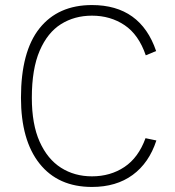

<svg xmlns="http://www.w3.org/2000/svg" viewBox="-20 -730 691 760"><path d="M556 -183 599 -174Q570 -85 505 -37.5Q440 10 344 10Q210 10 136.5 -82.5Q63 -175 63 -343Q63 -526 136.5 -618Q210 -710 344 -710Q536 -710 598 -528L557 -511Q529 -593 473 -630.5Q417 -668 344 -668Q275 -668 221.5 -634.5Q168 -601 137 -529Q106 -457 106 -343Q106 -238 137 -169Q168 -100 221.5 -66Q275 -32 344 -32Q417 -32 472.5 -69Q528 -106 556 -183Z"/></svg>

Font: Haskoy ExtraLight
Style: Regular
Weight: 200
Designer: Ertekin Erdin
Foundry: Ertekin Erdin
Version: Version 2.000; ttfautohint (v1.8.4.7-5d5b)